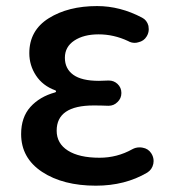

<svg xmlns="http://www.w3.org/2000/svg" viewBox="-20 -584 552 617"><path d="M288.1 12.7Q182.6 12.7 115.2 -31.7Q47.9 -76.2 47.9 -153.3Q47.9 -207 77.6 -240.2Q107.4 -273.4 157.2 -287.1Q160.2 -288.1 160.2 -290.5Q160.2 -293 157.2 -293.9Q117.2 -308.6 95.7 -341.3Q74.2 -374 74.2 -413.1Q74.2 -486.3 136.7 -525.4Q199.2 -564.5 292 -564.5Q366.2 -564.5 436.5 -527.3Q452.1 -519.5 457 -501Q458 -495.1 458 -490.2Q458 -477.5 451.2 -466.8Q442.4 -452.1 424.8 -448.2Q418.9 -446.3 413.1 -446.3Q401.4 -446.3 391.6 -452.1Q345.7 -473.6 296.9 -473.6Q249 -473.6 218.8 -453.6Q188.5 -433.6 188.5 -398.4Q188.5 -363.3 215.3 -343.8Q242.2 -324.2 297.9 -324.2Q310.5 -324.2 327.1 -325.2Q328.1 -325.2 330.1 -325.2Q345.7 -325.2 357.4 -314.5Q370.1 -302.7 370.1 -285.2Q370.1 -267.6 357.4 -255.9Q345.7 -244.1 329.1 -244.1Q328.1 -244.1 327.1 -244.1Q303.7 -245.1 281.2 -245.1Q162.1 -245.1 162.1 -164.1Q162.1 -123 198.2 -100.1Q234.4 -77.1 299.8 -77.1Q356.4 -77.1 405.3 -104.5Q416 -110.4 428.7 -110.4Q433.6 -110.4 438.5 -109.4Q456.1 -106.4 465.8 -91.8Q473.6 -80.1 473.6 -66.4Q473.6 -62.5 472.7 -57.6Q468.8 -39.1 453.1 -29.3Q381.8 12.7 288.1 12.7Z"/></svg>

Font: Gen Jyuu Gothic Medium
Style: Regular
Weight: 500
Designer: [Source Han Sans]
Ryoko NISHIZUKA  (kana & ideographs); Paul D. Hunt (Latin, Greek & Cyrillic); Wenlong ZHANG  (bopomofo
Version: Version 1.002.20150607